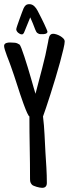

<svg xmlns="http://www.w3.org/2000/svg" viewBox="-27 -900 333 925"><path d="M284.7 -700.2Q284.7 -689.9 278.3 -662.8Q272 -635.7 262.2 -599.9Q252.4 -564 240.2 -523.7Q228 -483.4 216.3 -446.5Q204.6 -409.7 194.8 -380.9Q185.1 -352.1 180.2 -338.9Q185.5 -295.4 187.5 -252.4Q189.5 -209.5 191.9 -166Q194.3 -129.4 196.5 -92.3Q198.7 -55.2 198.7 -18.6Q198.7 -7.3 193.1 -1.2Q187.5 4.9 176.3 4.9Q171.9 4.9 164.6 3.7Q157.2 2.4 149.7 0.2Q142.1 -2 135.5 -4.9Q128.9 -7.8 126.5 -10.7Q120.6 -17.6 119.1 -23.7Q117.7 -29.8 117.7 -38.1Q117.7 -113.8 116.2 -188.5Q114.7 -263.2 114.7 -338.9L110.8 -342.8Q107.9 -347.2 104.2 -355.2Q100.6 -363.3 96.9 -372.1Q93.3 -380.9 90.3 -389.2Q87.4 -397.5 85.4 -402.3Q69.3 -447.3 55.2 -492.2Q41 -537.1 24.9 -582Q22.5 -589.8 17.1 -603.3Q11.7 -616.7 6.3 -631.3Q1 -646 -3.2 -658.9Q-7.3 -671.9 -7.3 -678.7Q-7.3 -684.1 -4.4 -687.5Q-1.5 -690.9 2.9 -692.6Q7.3 -694.3 12.2 -694.8Q17.1 -695.3 21 -695.3Q33.7 -695.3 44.7 -694.1Q55.7 -692.9 66.9 -685.5Q69.8 -683.6 76.2 -667.5Q82.5 -651.4 90.3 -627.4Q98.1 -603.5 106.7 -575.7Q115.2 -547.9 122.6 -522Q129.9 -496.1 135.7 -476.1Q141.6 -456.1 144 -448.2Q160.2 -510.7 176.5 -572.3Q192.9 -633.8 204.6 -697.3Q205.6 -703.1 206.8 -710.2Q208 -717.3 210.2 -723.1Q212.4 -729 216.8 -733.2Q221.2 -737.3 229 -737.3Q235.4 -737.3 244.9 -734.4Q254.4 -731.4 263.2 -726.3Q272 -721.2 278.3 -714.6Q284.7 -708 284.7 -700.2ZM201.7 -747.1Q201.7 -743.2 198.7 -740.7Q195.8 -738.3 191.9 -737.1Q188 -735.8 183.6 -735.6Q179.2 -735.4 176.3 -735.4Q171.9 -735.4 166.7 -735.6Q161.6 -735.8 157.7 -738.3Q150.9 -741.2 148.2 -746.3Q145.5 -751.5 143.1 -756.8Q137.2 -772.5 131.3 -787.1Q125.5 -801.8 118.7 -816.4Q111.8 -799.3 105 -782.7Q98.1 -766.1 91.3 -749Q89.8 -744.6 88.1 -741.5Q86.4 -738.3 82.5 -735.4Q81.5 -734.4 77.6 -734.4Q73.7 -734.4 69.1 -736.6Q64.5 -738.8 60.5 -742.2Q56.6 -745.6 54 -750Q51.3 -754.4 51.3 -758.8Q51.3 -762.2 55.9 -776.1Q60.5 -790 66.7 -806.9Q72.8 -823.7 78.4 -838.9Q84 -854 86.4 -859.4Q90.8 -869.1 96.9 -874.5Q103 -879.9 114.7 -879.9Q128.4 -879.9 139.2 -869.1Q147.9 -860.4 153.8 -848.9Q159.7 -837.4 165.5 -826.2Q167.5 -822.3 173.6 -810.3Q179.7 -798.3 185.8 -785.2Q191.9 -772 196.8 -760.7Q201.7 -749.5 201.7 -747.1Z"/></svg>

Font: Just Another Hand
Style: Regular
Weight: 400
Designer: Astigmatic (AOETI)
Foundry: Astigmatic (AOETI)
Version: Version 1.001